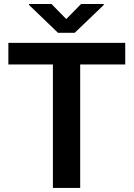

<svg xmlns="http://www.w3.org/2000/svg" viewBox="-20 -921 655 941"><path d="M21 -710.9V-605H239.3V0H373V-605H593.8V-710.9ZM122.1 -901.4V-897L264.2 -760.3H346.2L488.3 -896.5V-901.4H377.4L304.7 -827.6L232.4 -901.4Z"/></svg>

Font: Vazirmatn SemiBold
Style: Regular
Weight: 600
Designer: Saber Rastikerdar
Foundry: Saber Rastikerdar
Version: Version 33.003